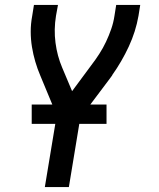

<svg xmlns="http://www.w3.org/2000/svg" viewBox="-20 -550 640 775"><path d="M161 205 209 -85 143 -244Q131 -272 122.5 -301Q114 -330 109 -360.5Q104 -391 104 -422.5Q104 -454 110 -486L117 -530H214L206 -486Q197 -431 204 -377.5Q211 -324 231 -277L271 -182L348 -286Q365 -308 380.5 -332Q396 -356 408 -381.5Q420 -407 429 -433Q438 -459 442 -486L449 -530H546L539 -486Q528 -423 500 -362.5Q472 -302 433 -247V-246Q431 -243 429 -240.5Q427 -238 425 -235L304 -74L258 205ZM108 -50V-128H410V-50Z"/></svg>

Font: Iosevka Curly MdExObl
Style: Regular
Weight: 500
Width: 7
Italic angle: -9°
Monospace: yes
Designer: Belleve Invis
Foundry: Belleve Invis
Version: Version 11.1.0; ttfautohint (v1.8.3)